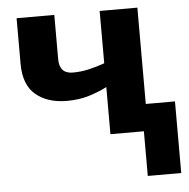

<svg xmlns="http://www.w3.org/2000/svg" viewBox="-53 -601 839 852"><g transform="rotate(-5 366.5 -175.0)"><path d="M590 -549V-120H720V199H571V0H422V-210Q390 -193 344.5 -178.5Q299 -164 243 -164Q157 -164 104.5 -208Q52 -252 52 -346V-549H220V-352Q220 -287 280 -287Q316 -287 351 -295Q386 -303 422 -316V-549Z"/></g></svg>

Font: Noto Sans ExtraBold
Style: Regular
Weight: 800
Designer: Monotype Design Team
Foundry: Monotype Imaging Inc.
Version: Version 2.007